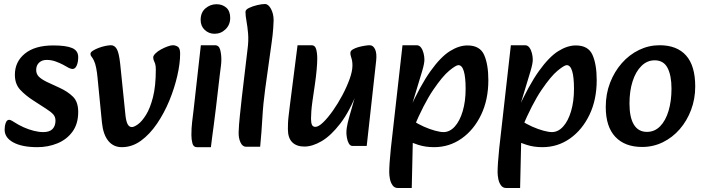

<svg xmlns="http://www.w3.org/2000/svg" viewBox="-20 -716 3500 955"><path d="M166 16Q90 16 46.5 -7.5Q3 -31 3 -71Q3 -89 8.5 -104.5Q14 -120 25 -120Q29 -120 34 -118Q39 -116 53 -107Q73 -94 97.5 -83Q122 -72 147.5 -65.5Q173 -59 195 -59Q227 -59 241.5 -74.5Q256 -90 256 -116Q256 -135 244.5 -147.5Q233 -160 208 -176L146 -216Q107 -241 80.5 -269.5Q54 -298 54 -344Q54 -409 104 -449.5Q154 -490 245 -490Q309 -490 339 -477Q369 -464 369 -432Q369 -407 361.5 -390Q354 -373 341 -373Q337 -373 330.5 -375Q324 -377 319 -380Q311 -385 294 -394Q277 -403 256 -410.5Q235 -418 212 -418Q189 -418 174.5 -404.5Q160 -391 160 -368Q160 -349 172 -336Q184 -323 212 -309L277 -279Q318 -260 343.5 -234.5Q369 -209 369 -159Q369 -100 340.5 -61Q312 -22 265.5 -3Q219 16 166 16Z M586 16Q544 16 518.5 -15.5Q493 -47 487 -107L465 -331Q463 -354 458.5 -377.5Q454 -401 447 -415Q440 -429 435 -434.5Q430 -440 430 -448Q430 -456 441.5 -463.5Q453 -471 470 -477.5Q487 -484 504 -487.5Q521 -491 532 -491Q550 -491 561 -472Q572 -453 578 -397L604 -143Q607 -114 614.5 -99Q622 -84 636 -84Q647 -84 666.5 -98Q686 -112 706.5 -145Q727 -178 741 -233Q755 -288 755 -370Q755 -394 748.5 -407Q742 -420 742 -430Q742 -439 753 -450Q764 -461 780.5 -470Q797 -479 813.5 -485Q830 -491 840 -491Q852 -491 864 -484Q876 -477 876 -449Q876 -401 862 -339.5Q848 -278 822.5 -216Q797 -154 761 -101Q725 -48 681 -16Q637 16 586 16Z M959 16Q942 16 937 -3.5Q932 -23 932 -44Q932 -80 935.5 -108Q939 -136 943 -170L979 -491H1049Q1069 -491 1075 -469Q1081 -447 1081 -419Q1081 -405 1079 -389.5Q1077 -374 1073 -342L1054 -179Q1048 -127 1043 -92Q1038 -57 1035 -32Q1032 -7 1029 16ZM1047 -548Q1019 -548 998.5 -567Q978 -586 978 -617Q978 -654 1002 -674.5Q1026 -695 1057 -695Q1086 -695 1105.5 -678Q1125 -661 1125 -627Q1125 -593 1102 -570.5Q1079 -548 1047 -548Z M1204 14Q1186 14 1176 -8Q1166 -30 1167 -59Q1168 -93 1173 -140Q1178 -187 1183 -233L1211 -469Q1217 -514 1214 -549Q1211 -584 1206 -611Q1201 -638 1201 -657Q1201 -668 1218.5 -676.5Q1236 -685 1259 -690.5Q1282 -696 1298 -696Q1315 -696 1328 -671.5Q1341 -647 1341 -615Q1341 -608 1339 -576Q1337 -544 1331 -503L1299 -273Q1289 -201 1285 -129.5Q1281 -58 1274 14Z M1494 13Q1455 13 1433.5 -8.5Q1412 -30 1412 -73Q1412 -88 1412.5 -103Q1413 -118 1415.5 -139Q1418 -160 1422 -193L1460 -491H1530Q1547 -491 1552.5 -471.5Q1558 -452 1558 -424Q1558 -403 1555 -369Q1552 -335 1546 -294L1534 -212Q1530 -184 1528.5 -162Q1527 -140 1527 -126Q1527 -106 1531.5 -95.5Q1536 -85 1549 -85Q1564 -85 1587 -107Q1610 -129 1635.5 -165Q1661 -201 1683 -242.5Q1705 -284 1719 -323Q1733 -362 1733 -390Q1733 -413 1727.5 -428.5Q1722 -444 1723 -454Q1723 -463 1734.5 -470Q1746 -477 1762 -481.5Q1778 -486 1794 -488.5Q1810 -491 1819 -491Q1836 -491 1845.5 -471Q1855 -451 1851 -414L1804 10H1734Q1722 10 1715 -2.5Q1708 -15 1705.5 -31Q1703 -47 1703 -55Q1703 -78 1709.5 -105Q1716 -132 1728.5 -174Q1741 -216 1759 -282V-265Q1720 -163 1673 -102Q1626 -41 1580 -14Q1534 13 1494 13Z M2139 16Q2096 16 2060.5 4.5Q2025 -7 2000 -19L2032 -117Q2059 -99 2088.5 -86Q2118 -73 2144 -66Q2170 -59 2186 -59Q2217 -59 2242 -86.5Q2267 -114 2281.5 -163Q2296 -212 2296 -274Q2296 -332 2287 -362Q2278 -392 2260 -392Q2248 -392 2214.5 -364.5Q2181 -337 2134.5 -268.5Q2088 -200 2036 -77L2014 -166Q2071 -292 2121.5 -362.5Q2172 -433 2217.5 -461.5Q2263 -490 2305 -490Q2367 -490 2388 -443Q2409 -396 2409 -317Q2409 -220 2373 -145Q2337 -70 2276 -27Q2215 16 2139 16ZM1958 219Q1942 219 1932.5 205.5Q1923 192 1919.5 174Q1916 156 1916 141Q1916 121 1918 92Q1920 63 1924 23L1982 -491H2052Q2066 -491 2074.5 -479Q2083 -467 2087 -450.5Q2091 -434 2091 -419Q2091 -400 2080 -363Q2069 -326 2051 -267L2028 -191H2058L2043 -56L2034 -43L2028 219Z M2678 16Q2635 16 2599.5 4.5Q2564 -7 2539 -19L2571 -117Q2598 -99 2627.5 -86Q2657 -73 2683 -66Q2709 -59 2725 -59Q2756 -59 2781 -86.5Q2806 -114 2820.5 -163Q2835 -212 2835 -274Q2835 -332 2826 -362Q2817 -392 2799 -392Q2787 -392 2753.5 -364.5Q2720 -337 2673.5 -268.5Q2627 -200 2575 -77L2553 -166Q2610 -292 2660.5 -362.5Q2711 -433 2756.5 -461.5Q2802 -490 2844 -490Q2906 -490 2927 -443Q2948 -396 2948 -317Q2948 -220 2912 -145Q2876 -70 2815 -27Q2754 16 2678 16ZM2497 219Q2481 219 2471.5 205.5Q2462 192 2458.5 174Q2455 156 2455 141Q2455 121 2457 92Q2459 63 2463 23L2521 -491H2591Q2605 -491 2613.5 -479Q2622 -467 2626 -450.5Q2630 -434 2630 -419Q2630 -400 2619 -363Q2608 -326 2590 -267L2567 -191H2597L2582 -56L2573 -43L2567 219Z M3174 15Q3088 15 3040.5 -35.5Q2993 -86 2993 -184Q2993 -249 3014.5 -304.5Q3036 -360 3073 -402Q3110 -444 3158.5 -467.5Q3207 -491 3261 -491Q3347 -491 3392.5 -440Q3438 -389 3438 -286Q3438 -224 3417.5 -169.5Q3397 -115 3361 -73.5Q3325 -32 3277 -8.5Q3229 15 3174 15ZM3198 -60Q3236 -60 3263.5 -88Q3291 -116 3305.5 -165Q3320 -214 3320 -275Q3320 -340 3300.5 -378Q3281 -416 3236 -416Q3199 -416 3170.5 -388Q3142 -360 3126.5 -311.5Q3111 -263 3111 -201Q3111 -132 3133 -96Q3155 -60 3198 -60Z"/></svg>

Font: Alkatra
Style: Regular
Weight: 400
Designer: Suman Bhandary
Version: Version 1.100;gftools[0.9.22]